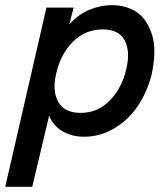

<svg xmlns="http://www.w3.org/2000/svg" viewBox="-46 -517 644 739"><path d="M-25.9 202.1 132.8 -487.8H237.3L220.7 -422.9Q252.9 -460 296.1 -478.5Q339.4 -497.1 384.8 -497.1Q424.8 -497.1 456.3 -483.4Q487.8 -469.7 507.1 -445.6Q526.4 -421.4 537.6 -388.2Q548.8 -355 548.1 -316.2Q547.4 -277.3 538.6 -234.4Q522.5 -167.5 487.1 -113Q451.7 -58.6 396.7 -24.7Q341.8 9.3 277.8 9.3Q230 9.3 194.3 -12Q158.7 -33.2 143.1 -71.8L78.1 202.1ZM264.6 -82.5Q330.1 -82.5 377 -130.6Q423.8 -178.7 440.4 -252.9Q456.1 -320.3 433.6 -362.1Q411.1 -403.8 349.6 -403.8Q282.7 -403.8 235.1 -356.7Q187.5 -309.6 170.4 -234.4Q154.3 -167.5 178.2 -125Q202.1 -82.5 264.6 -82.5Z"/></svg>

Font: HK Grotesk SmBold Legacy Italic
Style: Regular
Weight: 600
Italic angle: -13°
Designer: Alfredo Marco Pradil
Foundry: Hanken Design Co.
Version: Version 2.022;PS 002.022;hotconv 1.0.88;makeotf.lib2.5.64775